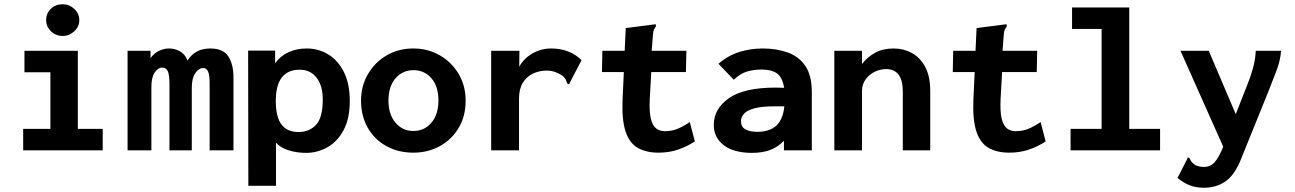

<svg xmlns="http://www.w3.org/2000/svg" viewBox="-20 -707 6090 903"><path d="M89 0V-101H217V-367H95V-468H346V-101H463V0ZM275 -538Q242 -538 219.5 -560Q197 -582 197 -612Q197 -644 219 -665.5Q241 -687 275 -687Q306 -687 329.5 -665Q353 -643 353 -612Q353 -582 329.5 -560Q306 -538 275 -538Z M580 0V-468H688V-434Q706 -458 729 -468.5Q752 -479 775 -479Q802 -479 826 -466Q850 -453 862 -422Q897 -479 969 -479Q1031 -479 1055 -440Q1079 -401 1078 -338V0H966V-313Q966 -355 958.5 -371Q951 -387 936 -387Q915 -387 898.5 -363Q882 -339 882 -294V0H777V-311Q777 -356 769 -372.5Q761 -389 743 -389Q723 -389 707.5 -366Q692 -343 692 -299V0Z M1148 167 1147 -469H1274V-410Q1300 -445 1338 -462Q1376 -479 1422 -479Q1478 -479 1524 -451Q1570 -423 1597.5 -368Q1625 -313 1625 -232Q1625 -149 1596 -95Q1567 -41 1520 -14.5Q1473 12 1420 12Q1376 12 1337.5 0Q1299 -12 1278 -36V167ZM1384 -86Q1434 -86 1466 -119.5Q1498 -153 1498 -239Q1498 -304 1469 -341.5Q1440 -379 1390 -379Q1336 -380 1306.5 -344Q1277 -308 1277 -229Q1278 -154 1305 -120Q1332 -86 1384 -86Z M1924 11Q1854 11 1798 -19.5Q1742 -50 1710 -105.5Q1678 -161 1678 -234Q1678 -303 1710.5 -358.5Q1743 -414 1798.5 -446.5Q1854 -479 1924 -479Q1993 -479 2049 -446.5Q2105 -414 2137.5 -358.5Q2170 -303 2170 -234Q2170 -161 2137.5 -106Q2105 -51 2049 -20Q1993 11 1924 11ZM1924 -91Q1976 -91 2009 -130Q2042 -169 2042 -234Q2042 -301 2009 -339Q1976 -377 1924 -377Q1874 -377 1840.5 -339Q1807 -301 1807 -234Q1807 -169 1840 -130Q1873 -91 1924 -91Z M2290 -468H2423L2422 -393Q2443 -432 2484 -455.5Q2525 -479 2571 -479Q2660 -479 2715 -424L2660 -318L2657 -310L2648 -314Q2645 -321 2642 -329.5Q2639 -338 2627 -350Q2611 -361 2592 -368Q2573 -375 2551 -375Q2517 -375 2487 -361Q2457 -347 2439 -318Q2421 -289 2421 -242V0H2290Z M3077 11Q3019 11 2979.5 -11.5Q2940 -34 2922 -89Q2904 -144 2908 -239L2914 -368H2811L2813 -468H2918L2923 -575L3055 -592L3064 -593L3065 -583Q3060 -576 3056 -568.5Q3052 -561 3051 -545L3045 -468H3208L3206 -368H3043L3036 -243Q3033 -182 3041 -149Q3049 -116 3066 -103Q3083 -90 3107 -90Q3142 -90 3171 -103Q3200 -116 3224 -133L3248 -42Q3210 -17 3168 -3Q3126 11 3077 11Z M3517 12Q3431 12 3384 -24Q3337 -60 3337 -120Q3337 -195 3408 -245Q3479 -295 3627 -295Q3642 -295 3668 -294Q3659 -346 3632.5 -363Q3606 -380 3562 -380Q3524 -380 3493 -370.5Q3462 -361 3431 -332L3359 -407Q3404 -446 3457 -462.5Q3510 -479 3567 -479Q3630 -479 3682.5 -461Q3735 -443 3766.5 -398.5Q3798 -354 3798 -273V0H3667V-45Q3637 -14 3600.5 -1Q3564 12 3517 12ZM3465 -137Q3465 -110 3486 -98.5Q3507 -87 3542 -87Q3598 -87 3630 -115Q3662 -143 3669 -207Q3657 -207 3645 -207Q3633 -207 3625 -207Q3563 -207 3528 -197.5Q3493 -188 3479 -172Q3465 -156 3465 -137Z M3904 0V-468H4034V-406Q4060 -439 4096 -459Q4132 -479 4183 -479Q4229 -479 4268 -458Q4307 -437 4331 -393Q4355 -349 4355 -278V0H4226V-276Q4226 -382 4148 -382Q4120 -382 4094 -369.5Q4068 -357 4051 -333.5Q4034 -310 4034 -278V0Z M4727 11Q4669 11 4629.5 -11.5Q4590 -34 4572 -89Q4554 -144 4558 -239L4564 -368H4461L4463 -468H4568L4573 -575L4705 -592L4714 -593L4715 -583Q4710 -576 4706 -568.5Q4702 -561 4701 -545L4695 -468H4858L4856 -368H4693L4686 -243Q4683 -182 4691 -149Q4699 -116 4716 -103Q4733 -90 4757 -90Q4792 -90 4821 -103Q4850 -116 4874 -133L4898 -42Q4860 -17 4818 -3Q4776 11 4727 11Z M5015 0V-101H5161V-571H5022V-672H5291V-101H5436V0Z M5642 176Q5605 176 5575.5 164.5Q5546 153 5518 130L5563 42L5566 33L5575 37Q5578 45 5582.5 52Q5587 59 5601 69Q5618 78 5642 78Q5673 78 5693 55.5Q5713 33 5733 -17L5532 -468H5665L5792 -170L5845 -305Q5862 -347 5873 -386.5Q5884 -426 5886 -468H6005Q6002 -423 5982.5 -372Q5963 -321 5945 -276L5818 38Q5788 115 5744.5 145.5Q5701 176 5642 176Z"/></svg>

Font: Inconsolata SemiExpanded ExtraBold
Style: Regular
Weight: 800
Width: 6
Monospace: yes
Designer: Raph Levien, Cyreal, Brenton Simpson
Foundry: Raph Levien, Cyreal, Google
Version: Version 3.001; ttfautohint (v1.8.2.53-6de2)